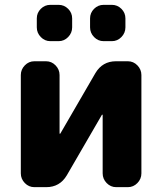

<svg xmlns="http://www.w3.org/2000/svg" viewBox="-20 -773 670 793"><path d="M122 0Q99 0 82.5 -17Q66 -34 66 -57V-463Q66 -486 82.5 -503Q99 -520 122 -520H170Q193 -520 209.5 -503Q226 -486 226 -463V-221H227H229L374 -471Q403 -520 459 -520H508Q531 -520 547.5 -503Q564 -486 564 -463V-57Q564 -34 547.5 -17Q531 0 508 0H460Q437 0 420.5 -17Q404 -34 404 -57V-299H403H401L256 -49Q227 0 171 0ZM408 -753H442Q465 -753 481.5 -736.5Q498 -720 498 -697V-660Q498 -637 481.5 -620Q465 -603 442 -603H408Q385 -603 368.5 -620Q352 -637 352 -660V-697Q352 -720 368.5 -736.5Q385 -753 408 -753ZM188 -753H222Q245 -753 261.5 -736.5Q278 -720 278 -697V-660Q278 -637 261.5 -620Q245 -603 222 -603H188Q165 -603 148.5 -620Q132 -637 132 -660V-697Q132 -720 148.5 -736.5Q165 -753 188 -753Z"/></svg>

Font: Rounded Mplus 1c ExtraBold
Style: Regular
Weight: 800
Version: Version 1.059.20150529